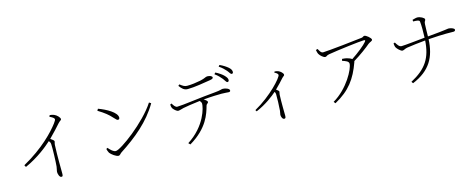

<svg xmlns="http://www.w3.org/2000/svg" viewBox="-37 -1587 5994 2426"><g transform="rotate(-15 2960.0 -373.5)"><path d="M600 -735C648 -711 660 -700 660 -685C660 -678 652 -663 633 -637C564 -545 405 -374 136 -225L150 -199C323 -276 453 -384 513 -439C529 -421 532 -411 533 -393C537 -349 531 -160 525 -103C521 -70 513 -52 513 -34C513 -8 527 38 552 38C567 38 572 33 572 -2C572 -65 568 -222 575 -372C576 -395 584 -407 584 -418C584 -430 562 -446 538 -462C606 -529 654 -584 691 -625C719 -656 734 -654 734 -669C734 -691 696 -730 664 -742C646 -750 629 -752 609 -754Z M1219 -674 1205 -651C1290 -599 1333 -565 1382 -510C1408 -481 1418 -473 1428 -473C1441 -473 1450 -481 1450 -498C1450 -565 1323 -636 1219 -674ZM1862 -583C1720 -361 1365 -99 1300 -99C1270 -99 1239 -129 1206 -166L1190 -155C1192 -144 1201 -115 1210 -101C1230 -74 1287 -32 1318 -32C1337 -32 1348 -54 1362 -63C1576 -202 1764 -356 1887 -567Z M2842 -629C2863 -602 2873 -577 2887 -576C2899 -575 2907 -583 2908 -597C2909 -617 2898 -635 2874 -660C2852 -683 2817 -708 2770 -732L2753 -714C2795 -684 2821 -655 2842 -629ZM2919 -714C2941 -689 2950 -663 2966 -662C2978 -661 2986 -668 2986 -683C2986 -703 2977 -723 2950 -746C2926 -766 2893 -789 2845 -811L2830 -793C2873 -764 2896 -740 2919 -714ZM2678 -656C2710 -661 2722 -669 2722 -681C2722 -699 2692 -712 2658 -712C2635 -712 2623 -695 2560 -682C2506 -671 2440 -662 2384 -662C2351 -662 2329 -676 2292 -705L2275 -690C2307 -646 2334 -620 2380 -620C2470 -620 2602 -644 2678 -656ZM2231 64C2477 -82 2526 -255 2555 -357C2561 -379 2584 -381 2584 -398C2584 -412 2562 -428 2539 -441C2639 -451 2733 -453 2777 -453C2822 -453 2855 -448 2869 -448C2889 -448 2892 -457 2892 -467C2892 -491 2838 -509 2807 -509C2789 -509 2776 -498 2704 -492C2501 -475 2263 -439 2194 -439C2171 -439 2150 -469 2134 -497L2115 -489C2116 -469 2117 -457 2122 -447C2132 -421 2175 -385 2194 -386C2214 -387 2237 -396 2266 -403C2295 -410 2395 -425 2486 -436C2501 -420 2507 -408 2507 -393C2507 -349 2459 -118 2209 42Z M3490 -537C3513 -527 3534 -512 3534 -496C3534 -462 3361 -267 3136 -142L3148 -123C3279 -178 3383 -260 3430 -302C3438 -291 3440 -283 3441 -269C3443 -235 3439 -104 3434 -55C3432 -29 3425 -15 3425 -2C3425 22 3438 58 3461 58C3476 58 3482 51 3482 23C3482 -23 3478 -139 3483 -252C3484 -270 3490 -280 3490 -289C3490 -299 3474 -312 3455 -325C3505 -373 3541 -414 3570 -446C3591 -468 3602 -467 3602 -482C3602 -501 3569 -533 3541 -543C3525 -549 3512 -550 3496 -551Z M4355 -460C4399 -446 4438 -432 4438 -402C4438 -334 4318 -103 4118 13L4136 36C4336 -74 4428 -201 4501 -405L4504 -417C4597 -473 4693 -545 4734 -581C4756 -599 4790 -603 4790 -622C4790 -644 4730 -693 4708 -693C4694 -693 4687 -680 4672 -678C4620 -670 4206 -626 4153 -626C4125 -626 4112 -655 4095 -685L4071 -678C4076 -658 4078 -640 4087 -623C4101 -597 4143 -562 4163 -562C4185 -562 4180 -576 4219 -583C4337 -603 4634 -640 4685 -640C4706 -640 4709 -636 4696 -618C4664 -578 4571 -504 4486 -448C4471 -460 4448 -469 4422 -476C4407 -480 4392 -482 4361 -484Z M5040 -504C5042 -483 5044 -463 5053 -448C5062 -431 5105 -387 5127 -387C5149 -388 5160 -402 5193 -408C5249 -417 5358 -430 5436 -437C5421 -213 5342 -89 5133 23L5149 45C5387 -53 5471 -212 5482 -441C5687 -456 5781 -451 5811 -451C5825 -451 5835 -458 5835 -472C5835 -493 5782 -507 5757 -507C5740 -507 5745 -500 5483 -477C5484 -525 5484 -588 5487 -637C5488 -678 5505 -674 5505 -696C5505 -715 5452 -744 5413 -744C5396 -744 5361 -733 5349 -730L5352 -708C5385 -708 5432 -708 5435 -685C5441 -640 5441 -540 5438 -473C5354 -465 5174 -445 5131 -445C5099 -444 5077 -482 5059 -511Z"/></g></svg>

Font: Noto Serif CJK HK ExtraLight
Style: Regular
Weight: 200
Designer: Ryoko NISHIZUKA 西塚涼子 (kana & ideographs); Frank Grießhammer (Latin, Greek & Cyrillic); Wenlong ZHANG 张文龙 (bopomofo); San
Foundry: Adobe
Version: Version 2.001;hotconv 1.1.0;makeotfexe 2.6.0